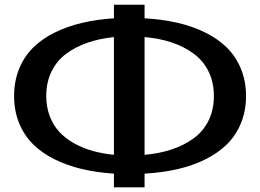

<svg xmlns="http://www.w3.org/2000/svg" viewBox="-20 -797 1107 817"><path d="M464.8 -776.9H595.2V-719.2Q670.4 -714.8 734.6 -700.2Q798.8 -685.5 853.3 -658.7Q907.7 -631.8 945.8 -594Q983.9 -556.2 1005.4 -503.9Q1026.9 -451.7 1026.9 -388.2Q1026.9 -325.2 1005.4 -272.9Q983.9 -220.7 945.8 -183.1Q907.7 -145.5 853.5 -118.7Q799.3 -91.8 734.9 -77.1Q670.4 -62.5 595.2 -58.1V0H464.8V-58.1Q390.6 -63 327.1 -78.1Q263.7 -93.3 210.2 -120.1Q156.7 -147 119.4 -184.6Q82 -222.2 61 -273.9Q40 -325.7 40 -388.2Q40 -451.2 61 -503.2Q82 -555.2 119.4 -592.8Q156.7 -630.4 210.2 -657.2Q263.7 -684.1 327.1 -699.2Q390.6 -714.4 464.8 -719.2ZM890.1 -388.2Q890.1 -447.3 867.2 -493.4Q844.2 -539.6 803.2 -569.3Q762.2 -599.1 710.2 -616.5Q658.2 -633.8 595.2 -639.2V-138.2Q657.7 -143.6 710 -160.9Q762.2 -178.2 803.2 -207.8Q844.2 -237.3 867.2 -283.4Q890.1 -329.6 890.1 -388.2ZM176.8 -388.2Q176.8 -341.8 191.7 -302.7Q206.5 -263.7 232.4 -235.8Q258.3 -208 294.9 -187.5Q331.5 -167 373.8 -155Q416 -143.1 464.8 -138.2V-639.2Q403.3 -632.8 352.3 -615.2Q301.3 -597.7 261.2 -567.9Q221.2 -538.1 199 -492.2Q176.8 -446.3 176.8 -388.2Z"/></svg>

Font: Sporting Grotesque
Style: Regular
Weight: 400
Designer: Lucas LE BIHAN
Foundry: Lucas LE BIHAN
Version: Version 2.001;PS 2.1;hotconv 1.0.88;makeotf.lib2.5.647800